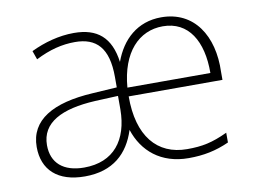

<svg xmlns="http://www.w3.org/2000/svg" viewBox="-64 -633 982 736"><g transform="rotate(-10 426.5 -265.0)"><path d="M604 -540C511 -540 449 -482 419 -399C406 -496 355 -539 264 -539C206 -539 148 -523 96 -498L108 -464C163 -492 212 -504 262 -504C345 -504 390 -459 390 -346V-305L295 -299C139 -290 48 -238 48 -133C48 -44 105 10 211 10C321 10 382 -48 410 -136C438 -50 507 10 615 10C674 10 722 0 773 -23V-61C713 -33 674 -25 615 -25C498 -25 428 -109 429 -263H794V-294C799 -434 732 -540 604 -540ZM604 -505C704 -505 754 -421 753 -297H430C441 -433 511 -505 604 -505ZM299 -268 389 -272V-219C388 -101 330 -24 214 -24C133 -24 88 -64 88 -133C88 -221 168 -261 299 -268Z"/></g></svg>

Font: Noto Sans Telugu ExtraLight
Style: Regular
Weight: 200
Designer: Jelle Bosma - Monotype Design Team
Foundry: Monotype Imaging Inc.
Version: Version 2.005